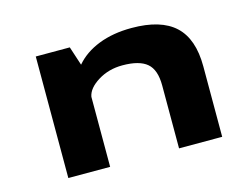

<svg xmlns="http://www.w3.org/2000/svg" viewBox="-76 -637 1002 763"><g transform="rotate(-15 425.0 -255.5)"><path d="M119 0V-500H259L284.5 -422Q320.5 -464.5 379.8 -487.8Q439 -511 515.5 -511Q636 -511 694 -457Q752 -403 752 -290V0H574.5V-259Q574.5 -323.5 543 -350.2Q511.5 -377 442 -377Q385.5 -377 341.2 -349.5Q297 -322 291 -288V0Z"/></g></svg>

Font: League Mono Wide
Style: Bold
Weight: 700
Width: 8
Designer: Tyler Finck
Foundry: The League of Moveable Type / Tyler Finck
Version: Version 2.210